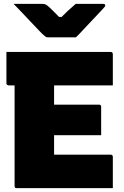

<svg xmlns="http://www.w3.org/2000/svg" viewBox="-20 -967 640 987"><path d="M13 -700H548Q553 -700 555 -699Q557 -698 558.5 -695Q560 -692 560 -689Q560 -648 560 -609Q560 -570 560 -528H25Q22 -528 19 -529.5Q16 -531 14.5 -533.5Q13 -536 13 -539Q13 -581 13 -620Q13 -659 13 -700ZM162 -429H489Q493 -429 495.5 -427.5Q498 -426 499 -423.5Q500 -421 500 -418Q500 -392 500 -368Q500 -344 500 -320.5Q500 -297 500 -272H162ZM66 0Q63 0 61 -0.5Q59 -1 57.5 -2.5Q56 -4 55.5 -6Q55 -8 55 -11Q55 -60 55 -119Q55 -178 55 -242.5Q55 -307 55 -374.5Q55 -442 55 -509Q55 -576 55 -639H267L258 -617Q258 -581 258 -545.5Q258 -510 258 -474Q258 -437 258 -399Q258 -361 258 -322.5Q258 -284 258 -246.5Q258 -209 258 -172H548Q554 -172 557 -169Q560 -166 560 -161Q560 -120 560 -80.5Q560 -41 560 0ZM370 -775Q352 -775 325.5 -775Q299 -775 272.5 -775Q246 -775 227 -775Q219 -775 214 -778.5Q209 -782 196 -794Q189 -801 172.5 -818.5Q156 -836 134.5 -858.5Q113 -881 91 -904.5Q69 -928 50 -947Q85 -947 123 -947Q161 -947 196 -947Q207 -947 212 -945Q217 -943 224 -938Q235 -929 253.5 -910.5Q272 -892 306 -857L255 -880Q272 -880 289.5 -880Q307 -880 325 -880L275 -857Q307 -891 328.5 -911Q350 -931 369 -947H510Q514 -947 516.5 -946Q519 -945 520 -943Q521 -941 521 -939Q521 -935 517.5 -931Q514 -927 502 -914Q490 -901 472.5 -882.5Q455 -864 435.5 -843.5Q416 -823 399 -804.5Q382 -786 370 -775Z"/></svg>

Font: Recursive Monospace Black
Style: Regular
Weight: 900
Version: Version 1.047